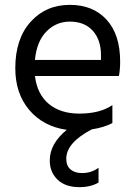

<svg xmlns="http://www.w3.org/2000/svg" viewBox="-20 -533 562 791"><path d="M268 -444Q211 -444 171 -403Q131 -362 124 -286H396V-306Q396 -369 362 -406.5Q328 -444 268 -444ZM386 219Q354 238 307 238Q249 238 217 207Q185 176 185 128Q185 59 255 2Q158 -12 100.5 -80Q43 -148 43 -252Q43 -373 106 -443Q169 -513 268 -513Q363 -513 419 -452Q475 -391 475 -279Q475 -247 470 -220H124Q133 -145 181 -105Q229 -65 307 -65Q392 -65 443 -100V-26Q409 -8 358 0Q253 55 253 121Q253 150 270.5 165Q288 180 318 180Q357 180 386 158Z"/></svg>

Font: Hind Siliguri
Style: Regular
Weight: 400
Designer: Jyotish Sonowal
Foundry: Indian Type Foundry
Version: Version 1.000;PS 1.0;hotconv 1.0.86;makeotf.lib2.5.63406; tt